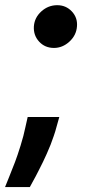

<svg xmlns="http://www.w3.org/2000/svg" viewBox="-38 -562 359 759"><path d="M196.4 -99.4 185.4 -60.4Q181.1 -43.3 174.5 -24.5Q168 -5.7 162.1 9.8Q156.2 25.2 147.2 45.1Q138.1 65 132.5 76.9Q126.8 88.8 116.8 108.3Q106.9 127.8 103.2 134.8Q99.4 141.7 89.8 159.3Q80.3 176.8 79.9 177.6H-18.1Q-16.3 173.3 -2.3 138.5Q11.7 103.7 21.3 78.7Q30.9 53.6 43.3 13.7Q55.8 -26.3 62.5 -59.7L71.4 -99.4ZM175.4 -372.5Q139.6 -372.5 116.7 -397.4Q93.8 -422.2 95.9 -457.7Q98.4 -492.5 125.5 -517Q152.7 -541.5 188.2 -541.5Q222.7 -541.5 245.9 -516.9Q269.2 -492.2 266.3 -457.7Q263.8 -422.6 236.5 -397.5Q209.2 -372.5 175.4 -372.5Z"/></svg>

Font: Karasuma Gothic
Style: Bold Italic
Weight: 700
Italic angle: 9.39998°
Designer: Rasmus Andersson / Ryoko Nishizuka
Foundry: Genbu
Version: Version 1.00